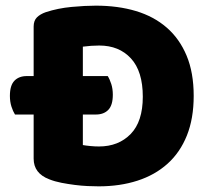

<svg xmlns="http://www.w3.org/2000/svg" viewBox="-20 -643 740 679"><path d="M665 -304Q665 -224 641 -164Q617 -104 572.5 -64Q528 -24 466 -4Q404 16 329 16Q312 16 290 15Q268 14 244.5 11Q221 8 197.5 3.5Q174 -1 154 -9Q99 -30 99 -82V-238H33Q26 -249 20.5 -266Q15 -283 15 -304Q15 -341 31 -357.5Q47 -374 75 -374H99V-549Q99 -570 110.5 -581.5Q122 -593 142 -600Q185 -614 233 -618.5Q281 -623 319 -623Q397 -623 460.5 -604Q524 -585 569.5 -545.5Q615 -506 640 -446Q665 -386 665 -304ZM485 -301Q485 -391 443 -436.5Q401 -482 331 -482Q317 -482 302.5 -481Q288 -480 273 -478V-374H361Q368 -363 373.5 -346Q379 -329 379 -308Q379 -271 363 -254.5Q347 -238 319 -238H273V-130Q284 -128 300 -126.5Q316 -125 330 -125Q399 -125 442 -169Q485 -213 485 -301Z"/></svg>

Font: Baloo Da 2 ExtraBold
Style: Regular
Weight: 800
Designer: Noopur Datye, Sulekha Rajkumar and Ek Type
Foundry: Ek Type
Version: Version 1.640;hotconv 1.0.111;makeotfexe 2.5.65597; ttfautoh